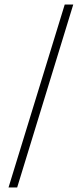

<svg xmlns="http://www.w3.org/2000/svg" viewBox="-20 -772 354 844"><path d="M17.5 52 264.5 -752H302L55.5 52Z"/></svg>

Font: Imbue Thin 10pt SemiBold
Style: Regular
Weight: 600
Version: Version 1.102